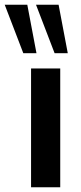

<svg xmlns="http://www.w3.org/2000/svg" viewBox="-64 -796 345 816"><path d="M68 -505H192V0H68ZM-44 -776H52L91 -570H35ZM89 -776H185L224 -570H168Z"/></svg>

Font: Muli
Style: Bold
Weight: 700
Designer: Vernon Adams
Foundry: Vernon Adams
Version: Version 2.001